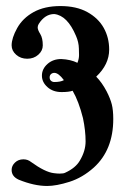

<svg xmlns="http://www.w3.org/2000/svg" viewBox="-20 -448 411 644"><path d="M138.2 175.8Q94.7 175.8 43 154.8Q19 144 19 122.1Q19 107.9 30.3 97.2Q41.5 86.4 58.6 86.4Q73.2 86.4 84 95.2Q131.3 129.4 160.6 132.8Q171.9 134.3 180.2 134.3Q193.4 134.3 198.7 131.3Q233.9 115.2 248 90.3Q267.1 58.1 267.1 26.4Q267.1 -9.8 258.3 -51.8Q244.1 -108.4 223.6 -143.6Q210.9 -139.2 186.5 -139.2Q157.7 -139.2 139.2 -155.8Q120.6 -172.4 120.6 -194.3Q120.6 -216.8 139.2 -233.4Q157.7 -250 185.5 -250Q217.3 -248.5 239.7 -237.3Q245.1 -250.5 245.1 -263.2Q245.1 -263.7 244.6 -285.2Q244.1 -306.6 234.9 -327.6Q206.1 -396 162.1 -400.9Q130.9 -400.9 109.9 -367.7Q106.4 -361.8 106.4 -356Q106.4 -347.7 115 -334Q123.5 -320.3 123.5 -295.9Q123.5 -277.8 108.4 -264.4Q93.3 -251 71.3 -251Q49.3 -251 34.2 -264.4Q19 -277.8 19 -295.9Q19 -320.3 37.6 -353.8Q56.2 -387.2 92.8 -407.5Q129.4 -427.7 182.6 -427.7Q236.3 -427.7 272.9 -407.5Q309.6 -387.2 327.9 -354.5Q346.2 -321.8 346.2 -281.7Q346.2 -231.9 302.7 -190.9Q322.3 -170.9 337.9 -141.1Q350.1 -117.2 355 -97.9Q359.9 -78.6 359.9 -48.8Q359.9 54.7 294.9 113.8Q256.8 147.9 212.9 161.9Q168.9 175.8 138.2 175.8ZM162.1 -172.9Q183.1 -172.9 194.3 -179.2Q176.3 -203.6 162.1 -203.6Q155.8 -203.6 151.1 -199.5Q146.5 -195.3 146.5 -188.5Q146.5 -181.2 151.1 -177Q155.8 -172.9 162.1 -172.9Z"/></svg>

Font: Quaaykop
Style: Medium
Weight: 500
Designer: Tup Wanders
Foundry: Free font, DO NOT SELL
Version: Version 1.00;July 31, 2023;FontCreator 11.5.0.2430 64-bit